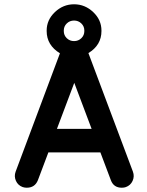

<svg xmlns="http://www.w3.org/2000/svg" viewBox="-20 -877 686 897"><path d="M246 -275H408L327 -490ZM498 -35 449 -165H206L157 -35Q143 0 105 0Q95 0 86 -3Q64 -11 54.5 -32Q45 -53 53 -75L260 -628Q198 -666 198 -732V-734Q198 -784 236.5 -820.5Q275 -857 326 -857Q377 -857 415.5 -820.5Q454 -784 454 -734V-732Q454 -666 393 -629L601 -75Q609 -53 599.5 -32Q590 -11 568 -3Q560 0 549 0Q511 0 498 -35ZM374 -732V-734Q374 -754 360 -767.5Q346 -781 326 -781Q306 -781 292 -767.5Q278 -754 278 -734V-732Q278 -712 292 -698.5Q306 -685 326 -685Q346 -685 360 -698.5Q374 -712 374 -732Z"/></svg>

Font: Quicksand
Style: Bold
Weight: 700
Designer: Andrew Paglinawan
Foundry: Andrew Paglinawan
Version: 1.002